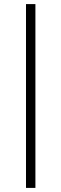

<svg xmlns="http://www.w3.org/2000/svg" viewBox="-20 -780 300 938"><path d="M107 138V-760H153V138Z"/></svg>

Font: IBM Plex Sans Cond Light
Style: Regular
Weight: 300
Width: 3
Designer: Mike Abbink, Paul van der Laan, Pieter van Rosmalen
Foundry: Bold Monday
Version: Version 1.3